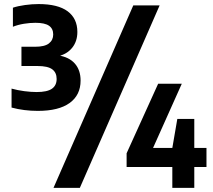

<svg xmlns="http://www.w3.org/2000/svg" viewBox="-20 -834 1024 922"><path d="M161.5 -301.5Q129 -301.5 97 -305.5Q65 -309.5 35.5 -317.5V-408.5Q64.5 -400.5 96.8 -396.2Q129 -392 156 -392Q206.5 -392 229.2 -407.8Q252 -423.5 252 -455Q252 -485.5 230.8 -501.2Q209.5 -517 160 -517H83V-609.5H149Q194.5 -609.5 215 -625.5Q235.5 -641.5 235.5 -668.5Q235.5 -696.5 215.2 -710.5Q195 -724.5 150 -724.5Q123.5 -724.5 94.5 -719.8Q65.5 -715 42 -705.5V-797Q65.5 -805 99.8 -809.8Q134 -814.5 165.5 -814.5Q258 -814.5 304.8 -779.8Q351.5 -745 351.5 -680.5Q351.5 -635.5 326.5 -604.5Q301.5 -573.5 257.5 -563.5V-568.5Q311.5 -560.5 339.2 -529Q367 -497.5 367 -447Q367 -377.5 314.5 -339.5Q262 -301.5 161.5 -301.5ZM237 68 620 -808H746.5L363.5 68ZM588 -32V-98L739.5 -432H853L703.5 -98L691 -123.5H971.5V-32ZM807.5 68V-123.5L831.5 -263H913V68Z"/></svg>

Font: Encode Sans SemiCondensed
Style: Bold
Weight: 700
Width: 4
Designer: Multiple Designers
Foundry: Impallari Type
Version: Version 3.002